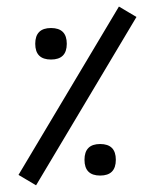

<svg xmlns="http://www.w3.org/2000/svg" viewBox="-20 -530 466 577"><path d="M133.3 -445.8Q180.7 -445.8 180.7 -398.4Q180.7 -351.1 133.3 -351.1Q85.9 -351.1 85.9 -398.4Q85.9 -445.8 133.3 -445.8ZM281 -97.2Q328.1 -97.2 328.1 -49.8Q328.1 -2.4 281 -2.4Q233.9 -2.4 233.9 -49.8Q233.9 -97.2 281 -97.2ZM390.1 -479 88.4 26.9 35.6 -4.4 337.4 -510.3Z"/></svg>

Font: Amiri Typewriter
Style: Regular
Weight: 400
Monospace: yes
Designer: Khaled Hosny
Version: Version 1.1